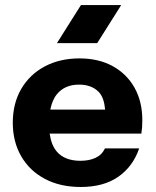

<svg xmlns="http://www.w3.org/2000/svg" viewBox="-20 -746 621 766"><path d="M516.9 -395.9C496.3 -432.6 467.2 -461.4 429.8 -482C392.4 -502.6 348.2 -513 297.2 -513C244.3 -513 197.8 -502.1 157.7 -480.6C117.6 -459 86.6 -428.9 64.3 -390.5C42.1 -352.1 31 -307.4 31 -256.5C31 -206.1 42.1 -161.6 64.3 -123C86.6 -84.3 118 -54.1 158.8 -32.5C199.4 -10.8 247.2 0 302 0C363.3 0 413.4 -13.8 452.5 -41.2C491.4 -68.6 519.1 -106.3 535.2 -153.9H398.8C390.4 -136.5 377.8 -123.9 361 -116.2C344.2 -108.4 324.2 -104.5 301 -104.5C259 -104.5 227.6 -116.8 206.6 -141.3C191.8 -158.5 182.5 -182.7 178.1 -212.9H543.9C545.2 -220.7 546.2 -228.9 546.9 -237.7C547.5 -246.3 547.8 -255.9 547.8 -266.2C547.8 -315.9 537.5 -359.2 516.8 -395.9ZM180.7 -308.7C185.7 -333.5 194.1 -354.2 206.7 -369.7C227.7 -395.5 257.2 -408.4 295.3 -408.4C328.2 -408.4 354.1 -398.9 373.2 -379.9C389.1 -364 396.7 -339.1 399.4 -308.7ZM463.6 -725.9H303L207.2 -574H367.8Z"/></svg>

Font: Diatome
Style: Bold
Weight: 700
Designer: 15.100.17
Foundry: 15.100.17
Version: Version 1.004;Fontself Maker 3.5.8